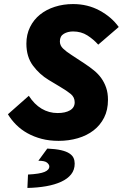

<svg xmlns="http://www.w3.org/2000/svg" viewBox="-20 -682 640 946"><path d="M269 12Q223 12 185 2Q147 -8 115.5 -25.5Q84 -43 60 -67Q36 -91 19 -119L122 -210Q149 -168 185 -146.5Q221 -125 264 -125Q302 -125 325 -138.5Q348 -152 348 -178Q348 -203 328.5 -219Q309 -235 275 -255L220 -288Q175 -315 142.5 -358.5Q110 -402 110 -467Q110 -512 128 -548.5Q146 -585 177 -610Q208 -635 250 -648.5Q292 -662 340 -662Q412 -662 471 -630Q530 -598 565 -549L464 -462Q441 -488 410.5 -507.5Q380 -527 340 -527Q314 -527 294.5 -515.5Q275 -504 275 -478Q275 -458 290.5 -443Q306 -428 331 -412L398 -368Q422 -352 443 -335Q464 -318 479 -297Q494 -276 503 -250Q512 -224 512 -190Q512 -140 493 -102.5Q474 -65 441 -39.5Q408 -14 363.5 -1Q319 12 269 12ZM115 244 118 178Q176 175 199.5 165Q223 155 223 138Q223 129 212 119.5Q201 110 169 110L213 50Q255 52 281 58Q307 64 322 74Q337 84 342.5 96.5Q348 109 348 124Q348 155 330.5 177Q313 199 281.5 213.5Q250 228 207.5 235.5Q165 243 115 244Z"/></svg>

Font: Source Code Pro Black
Style: Italic
Weight: 900
Italic angle: -11°
Monospace: yes
Designer: Paul D. Hunt, Teo Tuominen
Foundry: Adobe Systems Incorporated
Version: Version 1.050;PS 1.000;hotconv 16.6.51;makeotf.lib2.5.65220